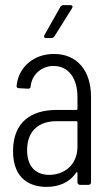

<svg xmlns="http://www.w3.org/2000/svg" viewBox="-20 -723 427 751"><path d="M255 -703H228C223 -703 219 -700 216 -696L154 -586C150 -579 153 -574 161 -574H181C186 -574 190 -577 193 -581L262 -691C266 -698 263 -703 255 -703ZM191 -512C114 -512 53 -463 45 -388C44 -382 48 -378 54 -378L90 -376C96 -376 100 -379 100 -386C105 -433 144 -465 189 -465C249 -465 283 -416 283 -343V-297C283 -295 281 -293 279 -293H201C105 -293 31 -248 31 -132C31 -17 105 8 162 8C210 8 252 -9 278 -48C280 -51 283 -50 283 -46V-10C283 -4 287 0 293 0H326C332 0 336 -4 336 -10V-345C336 -446 282 -512 191 -512ZM173 -39C124 -39 86 -67 86 -136C86 -213 134 -249 201 -249H279C281 -249 283 -247 283 -245V-150C283 -74 227 -39 173 -39Z"/></svg>

Font: Barlow Condensed Light
Style: Regular
Weight: 300
Width: 3
Designer: Jeremy Tribby
Foundry: Tribby Type
Version: Version 1.422;hotconv 1.0.109;makeotfexe 2.5.65596